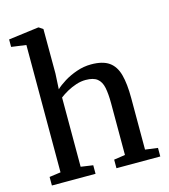

<svg xmlns="http://www.w3.org/2000/svg" viewBox="-119 -913 885 1007"><g transform="rotate(-15 323.0 -409.5)"><path d="M99 -55V-746.5L19 -757.5V-798L180.5 -819H185L207 -804L207.5 -562.5L203 -478Q221 -495.5 252 -514.8Q283 -534 321.5 -547.2Q360 -560.5 400 -560.5Q462.5 -560.5 496.8 -536.5Q531 -512.5 544.5 -462.8Q558 -413 558 -335.5V-55.5L626 -46.5V0H388V-46.5L449 -55.5V-335.5Q449 -387.5 442 -421.5Q435 -455.5 414 -472.2Q393 -489 351 -489Q325.5 -489 299.5 -480.5Q273.5 -472 250 -459Q226.5 -446 208.5 -432V-56L274.5 -46.5V0H37.5V-46.5Z"/></g></svg>

Font: Merriweather 36pt Medium
Style: Regular
Weight: 500
Version: Version 2.100